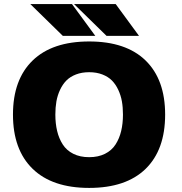

<svg xmlns="http://www.w3.org/2000/svg" viewBox="-20 -909 890 940"><path d="M660.5 -733.5H501.5L342.5 -889H546.5ZM446.5 -733.5H287.5L128.5 -889H332.5ZM43.5 -348Q43.5 -519.5 139.8 -612.8Q236 -706 416.5 -706Q597 -706 692.8 -612.8Q788.5 -519.5 788.5 -348Q788.5 -175.5 692.8 -82.2Q597 11 416.5 11Q236 11 139.8 -82.5Q43.5 -176 43.5 -348ZM582 -348Q582 -383 576.8 -412.8Q571.5 -442.5 559 -469.2Q546.5 -496 528 -514.8Q509.5 -533.5 481 -544.5Q452.5 -555.5 416.5 -555.5Q380.5 -555.5 352 -544.5Q323.5 -533.5 305 -514.8Q286.5 -496 274 -469.2Q261.5 -442.5 256.2 -412.8Q251 -383 251 -348Q251 -304 259.8 -267.5Q268.5 -231 287.2 -201.8Q306 -172.5 339 -156Q372 -139.5 416.5 -139.5Q461 -139.5 494 -156Q527 -172.5 545.8 -201.8Q564.5 -231 573.2 -267.5Q582 -304 582 -348Z"/></svg>

Font: League Mono Wide ExtraBold
Style: Regular
Weight: 800
Width: 8
Designer: Tyler Finck
Foundry: The League of Moveable Type / Tyler Finck
Version: Version 2.210